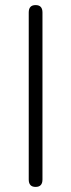

<svg xmlns="http://www.w3.org/2000/svg" viewBox="-20 -730 280 755"><path d="M120 5Q93 5 93 -24V-681Q93 -710 120 -710Q147 -710 147 -681V-24Q147 5 120 5Z"/></svg>

Font: Nunito VF Beta Light
Style: Regular
Weight: 300
Designer: Vernon Adams
Foundry: newtypography
Version: Version 3.001